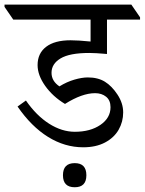

<svg xmlns="http://www.w3.org/2000/svg" viewBox="-62 -642 624 828"><path d="M160.2 -328.1Q160.2 -292.5 194.3 -269.5Q226.1 -289.1 258.8 -298.6Q291.5 -308.1 316.9 -308.1Q360.4 -308.1 390.4 -289.6Q420.4 -271 444.8 -233.9Q469.2 -196.8 469.2 -157.2Q469.2 -116.7 449.5 -82.3Q429.7 -47.9 390.6 -27.3Q351.6 -6.8 296.9 -6.8Q217.3 -6.8 145.3 -51.5Q73.2 -96.2 13.7 -182.6L49.8 -208.5Q94.7 -143.6 149.7 -108.6Q204.6 -73.7 260.7 -73.7Q327.6 -73.7 371.1 -103.5Q414.6 -133.3 414.6 -179.7Q414.6 -209.5 395.5 -224.9Q376.5 -240.2 348.1 -240.2Q292 -240.2 218.3 -193.8Q165.5 -225.6 132.8 -271.7Q100.1 -317.9 100.1 -361.3Q100.1 -412.1 137 -440.2Q173.8 -468.3 242.2 -468.3Q274.9 -468.3 328.6 -462.9V-557.6H-4.9L-42.5 -612.3V-622.1H504.4L542 -567.4V-557.6H399.4V-409.2Q349.1 -413.6 322.8 -413.6Q238.3 -413.6 199.2 -390.1Q160.2 -366.7 160.2 -328.1ZM209.5 113.8Q209.5 61.5 260.3 61.5Q310.5 61.5 310.5 113.8Q310.5 165.5 260.3 165.5Q209.5 165.5 209.5 113.8Z"/></svg>

Font: Noto Serif Devanagari
Style: Regular
Weight: 400
Designer: Monotype Design Team
Foundry: Monotype Imaging Inc.
Version: Version 1.01